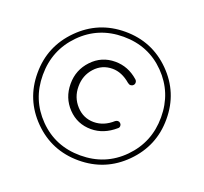

<svg xmlns="http://www.w3.org/2000/svg" viewBox="-124 -858 1079 1015"><g transform="rotate(20 415.0 -350.0)"><path d="M53 -348V-350Q53 -499 159 -605.5Q265 -712 416 -712Q567 -712 672 -606.5Q777 -501 777 -352V-350Q777 -201 671 -94.5Q565 12 414 12Q263 12 158 -93.5Q53 -199 53 -348ZM747 -350V-352Q747 -490 652 -587Q557 -684 416 -684Q275 -684 179 -586.5Q83 -489 83 -350V-348Q83 -210 178 -113Q273 -16 414 -16Q555 -16 651 -113.5Q747 -211 747 -350ZM419 -166Q342 -166 289.5 -221Q237 -276 237 -354V-356Q237 -433 290 -489Q343 -545 420 -545Q492 -545 549 -495Q558 -488 558 -477Q558 -468 551.5 -462Q545 -456 536 -456Q529 -456 520 -463Q471 -505 419 -505Q360 -505 320.5 -461.5Q281 -418 281 -357V-355Q281 -294 321.5 -250Q362 -206 420 -206Q477 -206 526 -250Q534 -255 540 -255Q548 -255 554 -249Q560 -243 560 -235Q560 -225 553 -220Q491 -166 419 -166Z"/></g></svg>

Font: Quicksand
Style: Light Italic
Weight: 300
Italic angle: -12°
Designer: Andrew Paglinawan
Foundry: Andrew Paglinawan
Version: 1.002